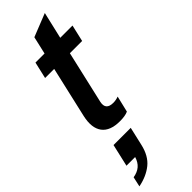

<svg xmlns="http://www.w3.org/2000/svg" viewBox="-324 -662 986 986"><g transform="rotate(-45 168.5 -169.5)"><path d="M164 10Q93 10 64 -29Q35 -68 51 -140L115 -419H49L70 -510H136L158 -606L284 -656L250 -510H339L318 -419H229L163 -132Q152 -81 207 -81Q226 -81 245 -88L224 0Q203 10 164 10ZM-2 317 10 263Q41 258 60.5 241.5Q80 225 89 195H26L54 73H179L156 173Q141 239 100 272Q59 305 -2 317Z"/></g></svg>

Font: Instrument Sans Condensed SemiBold Italic
Style: Regular
Weight: 600
Width: 3
Italic angle: -13°
Designer: Rodrigo Fuenzalida
Foundry: fragTYPE
Version: Version 1.000; ttfautohint (v1.8.4.7-5d5b);gftools[0.9.28]